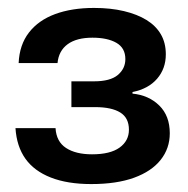

<svg xmlns="http://www.w3.org/2000/svg" viewBox="-20 -794 475 484"><path d="M210 -330Q150 -330 108 -346.5Q66 -363 44 -394Q22 -425 19 -471H120Q122 -437 146.5 -421Q171 -405 212 -405Q258 -405 281.5 -422Q305 -439 305 -467Q305 -497 283 -510.5Q261 -524 220 -524H160V-589H217Q258 -589 277 -605Q296 -621 296 -645Q296 -673 273.5 -686Q251 -699 213 -699Q173 -699 150.5 -682.5Q128 -666 125 -635H27Q29 -681 53 -712Q77 -743 119 -758.5Q161 -774 217 -774Q259 -774 292.5 -766Q326 -758 349.5 -743.5Q373 -729 385.5 -707.5Q398 -686 398 -657Q398 -621 376 -595.5Q354 -570 314 -562V-558Q355 -554 381.5 -528Q408 -502 408 -458Q408 -420 385 -391Q362 -362 318 -346Q274 -330 210 -330Z"/></svg>

Font: Mona Sans Expanded SemiBold
Style: Regular
Weight: 600
Width: 7
Designer: Deni Anggara
Foundry: GitHub
Version: Version 2.000